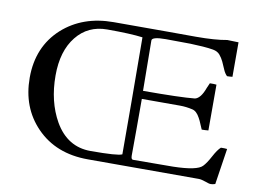

<svg xmlns="http://www.w3.org/2000/svg" viewBox="-73 -754 1176 875"><g transform="rotate(10 515.5 -316.0)"><path d="M385.7 -39.1Q511.7 -39.1 531.2 -49.3Q531.2 -269.5 528.8 -590.3Q474.6 -597.7 364.3 -597.7Q275.9 -597.7 222.7 -531.2Q168.9 -464.4 168.9 -350.6Q168.9 -230 219.7 -140.6Q278.3 -39.1 385.7 -39.1ZM571.3 -583.5 573.7 -350.6Q746.1 -350.6 813 -357.4Q839.4 -363.8 857.4 -414.1Q862.3 -426.8 867.7 -437.5Q877.9 -437.5 885.5 -437.5Q893.1 -437.5 898.4 -436.5V-224.6Q882.8 -223.1 867.7 -223.1Q862.3 -234.9 856.9 -248.3Q851.6 -261.7 844.7 -273.9Q829.6 -302.2 809.6 -306.6Q779.8 -313.5 751.5 -313.5H574.7V-172.9Q574.7 -108.9 574.2 -51.3Q574.2 -33.2 583.5 -33.2Q633.8 -33.7 682.6 -33.7Q731.4 -33.7 768.6 -34.2Q879.9 -36.6 903.3 -62.5Q918 -77.6 935.8 -111.1Q953.6 -144.5 968.3 -157.2Q977.5 -157.2 984.6 -157.2Q991.7 -157.2 997.1 -156.2L971.7 10.3L960.9 13.2Q957 14.2 951.4 14.2Q945.8 14.2 938.7 12Q931.6 9.8 924.8 7.3Q904.8 0.5 894 0.5H380.4Q231.9 0.5 141.6 -92.8Q54.7 -182.6 54.7 -320.3Q54.7 -463.9 151.4 -551.8Q245.1 -635.7 387.7 -635.7H633.3L768.6 -635.3Q857.4 -635.3 911.6 -645.5Q934.6 -645.5 963.9 -644V-484.4Q950.7 -482.9 939 -482.9Q927.7 -494.1 920.9 -511Q914.1 -527.8 906.2 -544.4Q898.4 -561 887.2 -574.2Q876 -587.4 855.2 -591.1Q834.5 -594.7 806.9 -596.7Q779.3 -598.6 749 -599.6Q698.7 -600.6 635 -600.6Q571.3 -600.6 571.3 -583.5Z"/></g></svg>

Font: RadleyRegular
Style: Regular
Weight: 400
Designer: vernon adams
Foundry: vernon adams
Version: Version 1.000;PS 001.001;hotconv 1.0.56